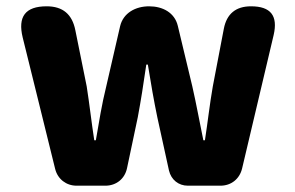

<svg xmlns="http://www.w3.org/2000/svg" viewBox="-20 -589 937 609"><path d="M98 -284 155 -53C163 -21 190 0 223 0H314C349 0 376 -22 383 -56L417 -217C427 -270 435 -322 444 -384H449C459 -322 468 -270 479 -217L516 -48C523 -19 546 0 576 0H631H679C713 0 740 -21 748 -55L848 -478C862 -539 839 -569 776 -569C728 -569 699 -545 690 -498L655 -315C645 -258 639 -202 630 -144H625C613 -202 603 -258 590 -315L544 -507C534 -549 496 -569 453 -569C410 -569 371 -548 361 -506L317 -315C303 -259 294 -202 284 -144H279C270 -202 264 -258 255 -315L219 -493C209 -544 179 -569 128 -569C60 -569 36 -536 52 -470Z"/></svg>

Font: GenSenRounded2 TW H
Style: Regular
Weight: 900
Version: Version 2.100;PS 2.1;hotconv 16.6.51;makeotf.lib2.5.65220 DE